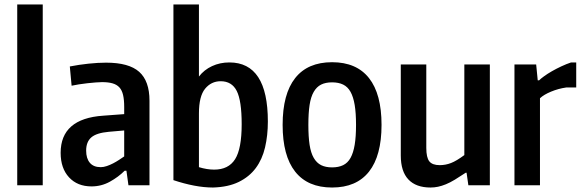

<svg xmlns="http://www.w3.org/2000/svg" viewBox="-20 -828 2606 858"><path d="M57 -808H171V0H57Z M389 5Q326 5 288.5 -35.5Q251 -76 251 -145Q251 -298 441 -311L535 -318V-350Q535 -382 530 -403.5Q525 -425 513.5 -437.5Q502 -450 483 -455.5Q464 -461 436 -461Q424 -461 406.5 -459.5Q389 -458 370 -456Q351 -454 332.5 -451Q314 -448 300 -445L292 -531Q333 -539 375.5 -543.5Q418 -548 454 -548Q556 -548 602 -507Q648 -466 648 -378V0H554L545 -65H537Q509 -37 471 -16Q433 5 389 5ZM430 -81Q443 -81 457.5 -86Q472 -91 485.5 -98Q499 -105 512 -113.5Q525 -122 535 -129V-245L466 -239Q411 -234 388 -214Q365 -194 365 -155Q365 -120 381.5 -100.5Q398 -81 430 -81Z M932 10Q892 10 847.5 1.5Q803 -7 755 -23V-808H869V-486Q892 -516 927.5 -532.5Q963 -549 1005 -549Q1177 -549 1177 -285Q1177 -223 1164.5 -169.5Q1152 -116 1123 -77Q1094 -38 1047 -15Q1000 8 932 10ZM937 -70Q1001 -70 1030.5 -116.5Q1060 -163 1060 -273Q1060 -378 1038 -421.5Q1016 -465 966 -465Q924 -465 896.5 -431.5Q869 -398 869 -321V-81Q905 -70 937 -70Z M1464 10Q1355 10 1299 -61Q1243 -132 1243 -270Q1243 -408 1299 -479Q1355 -550 1464 -550Q1573 -550 1629 -479Q1685 -408 1685 -270Q1685 -132 1629 -61Q1573 10 1464 10ZM1464 -80Q1493 -80 1513.5 -90Q1534 -100 1546.5 -122.5Q1559 -145 1565 -181Q1571 -217 1571 -270Q1571 -323 1565 -359Q1559 -395 1546.5 -417.5Q1534 -440 1513.5 -450Q1493 -460 1464 -460Q1435 -460 1415 -450Q1395 -440 1382 -417.5Q1369 -395 1363.5 -359Q1358 -323 1358 -270Q1358 -217 1363.5 -181Q1369 -145 1382 -122.5Q1395 -100 1415 -90Q1435 -80 1464 -80Z M1904 10Q1839 10 1805 -26Q1771 -62 1771 -133V-540H1885V-167Q1885 -124 1898.5 -107Q1912 -90 1945 -90Q1971 -90 1995.5 -99.5Q2020 -109 2055 -135V-540H2169V0H2073L2065 -56H2061Q2034 -38 2012.5 -25Q1991 -12 1972.5 -4.5Q1954 3 1937.5 6.5Q1921 10 1904 10Z M2279 -540H2376L2383 -469H2389Q2396 -476 2411 -487Q2426 -498 2446 -509.5Q2466 -521 2488.5 -531.5Q2511 -542 2532 -549H2555V-437H2510Q2475 -432 2442.5 -418.5Q2410 -405 2393 -389V0H2279Z"/></svg>

Font: Encode Sans Compressed
Style: SemiBold
Weight: 600
Designer: Pablo Impallari, Andres Torresi
Foundry: Pablo Impallari, Andres Torresi
Version: Version 1.000; ttfautohint (v1.00) -l 8 -r 50 -G 200 -x 14 -